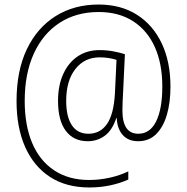

<svg xmlns="http://www.w3.org/2000/svg" viewBox="-20 -732 823 847"><path d="M732 -350Q732 -279 716 -225Q700 -171 668.5 -140Q637 -109 589 -109Q546 -109 521.5 -136.5Q497 -164 495 -211H493Q475 -157 442 -133Q409 -109 367 -109Q305 -109 270.5 -154.5Q236 -200 236 -287Q236 -355 259 -405.5Q282 -456 323 -483.5Q364 -511 419 -511Q451 -511 480 -505.5Q509 -500 531 -493L523 -324Q522 -307 521 -285Q520 -263 520 -245Q520 -142 590 -142Q642 -142 669 -197Q696 -252 696 -350Q696 -451 663 -524.5Q630 -598 567 -638.5Q504 -679 415 -679Q316 -679 242.5 -631Q169 -583 129 -495Q89 -407 89 -287Q89 -179 122 -101Q155 -23 219 19.5Q283 62 373 62Q418 62 463.5 52Q509 42 546 24V60Q511 76 467 85.5Q423 95 374 95Q272 95 200.5 48.5Q129 2 91 -83.5Q53 -169 53 -286Q53 -420 98.5 -515Q144 -610 225.5 -661Q307 -712 415 -712Q513 -712 584 -667Q655 -622 693.5 -540.5Q732 -459 732 -350ZM272 -287Q272 -217 297 -179.5Q322 -142 370 -142Q422 -142 452 -185Q482 -228 487 -321L494 -468Q478 -473 459.5 -476Q441 -479 419 -479Q353 -479 312.5 -427.5Q272 -376 272 -287Z"/></svg>

Font: Noto Sans Gujarati SemiCondensed ExtraLight
Style: Regular
Weight: 200
Width: 4
Designer: Jelle Bosma - Monotype Design Team, Universal Thirst
Foundry: Monotype Imaging Inc.
Version: Version 2.106; ttfautohint (v1.8.4.7-5d5b)